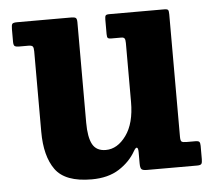

<svg xmlns="http://www.w3.org/2000/svg" viewBox="-44 -568 705 630"><g transform="rotate(-5 308.5 -252.5)"><path d="M82 -155V-420Q82 -432 78.8 -436Q75.5 -440 64.5 -440H34.5Q23.5 -440 19.5 -443Q15.5 -446 15.5 -457.5V-499Q15.5 -512.5 18.5 -516.2Q21.5 -520 34.5 -520H212.5Q224 -520 227.8 -516.8Q231.5 -513.5 231.5 -502.5V-172Q231.5 -124 244.2 -100.5Q257 -77 288 -77Q326.5 -77 355.2 -116.8Q384 -156.5 384 -227V-421Q384 -432 381.2 -436Q378.5 -440 370.5 -440H337.5Q329.5 -440 326.5 -442.5Q323.5 -445 323.5 -455.5V-503.5Q323.5 -513.5 326 -516.8Q328.5 -520 338 -520H518.5Q529 -520 531.5 -516.8Q534 -513.5 534 -502.5V-99Q534 -86 537.8 -83Q541.5 -80 554 -80H584.5Q592.5 -80 595.8 -76.8Q599 -73.5 599 -63.5V-19.5Q599 -8 596 -4Q593 0 582 0H416.5Q403 0 398.8 -4.2Q394.5 -8.5 394.5 -23.5V-60Q394.5 -73.5 390.5 -75.5Q386.5 -77.5 379.5 -65.5Q360.5 -31.5 324.2 -8.2Q288 15 233.5 15Q146.5 15 114.2 -29.8Q82 -74.5 82 -155Z"/></g></svg>

Font: Besley* Narrow
Style: Bold
Weight: 700
Width: 4
Designer: Owen Earl
Foundry: indestructible type*
Version: Version 3.000; ttfautohint (v1.8.3)